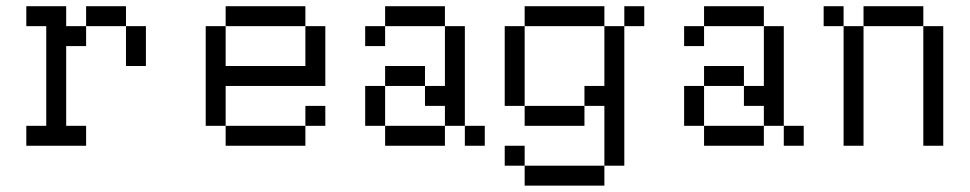

<svg xmlns="http://www.w3.org/2000/svg" viewBox="-20 -582 3040 602"><path d="M62.5 -187.5H125V-500H62.5V-562.5H187.5V-500H250V-437.5H187.5V-187.5H250V-125H62.5ZM375 -500H437.5V-375H375ZM250 -562.5H375V-500H250Z M687.5 -187.5H937.5V-125H687.5V-187.5H625V-500H687.5V-375H937.5V-500H1000V-312.5H687.5ZM937.5 -250H1000V-187.5H937.5ZM687.5 -562.5H937.5V-500H687.5Z M1187.5 -187.5H1375V-125H1187.5V-187.5H1125V-312.5H1187.5ZM1437.5 -187.5H1500V-125H1437.5V-187.5H1375V-250H1312.5V-312.5H1375V-500H1437.5ZM1187.5 -375H1312.5V-312.5H1187.5ZM1125 -500H1187.5V-437.5H1125ZM1187.5 -562.5H1375V-500H1187.5Z M1625 -62.5H1875V0H1625V-62.5H1562.5V-125H1625ZM1875 -250H1812.5V-312.5H1875V-500H1937.5V-62.5H1875ZM1625 -250H1812.5V-187.5H1625V-250H1562.5V-500H1625ZM1625 -562.5H1875V-500H1625ZM1937.5 -562.5H2000V-500H1937.5Z M2187.5 -187.5H2375V-125H2187.5V-187.5H2125V-312.5H2187.5ZM2437.5 -187.5H2500V-125H2437.5V-187.5H2375V-250H2312.5V-312.5H2375V-500H2437.5ZM2187.5 -375H2312.5V-312.5H2187.5ZM2125 -500H2187.5V-437.5H2125ZM2187.5 -562.5H2375V-500H2187.5Z M2625 -500H2687.5V-125H2625ZM2875 -500H2937.5V-125H2875ZM2562.5 -562.5H2625V-500H2562.5ZM2687.5 -562.5H2875V-500H2687.5Z"/></svg>

Font: HE신이문
Style: regular
Weight: 500
Monospace: yes
Designer: Taeyun An (WindowsTiger)
Version: v1.1